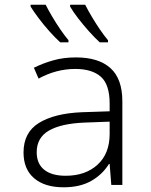

<svg xmlns="http://www.w3.org/2000/svg" viewBox="-20 -786 640 816"><path d="M250 10Q170 10 125 -28.5Q80 -67 80 -138Q80 -223 145.5 -263.5Q211 -304 327 -309L446 -313V-346Q446 -427 408.5 -460Q371 -493 300 -493Q219 -493 144 -452L124 -498Q162 -517 206 -529.5Q250 -542 303 -542Q399 -542 449.5 -496.5Q500 -451 500 -355V0H453L446 -89H443Q415 -44 367.5 -17Q320 10 250 10ZM259 -39Q343 -39 394.5 -86Q446 -133 446 -217V-269L339 -265Q240 -261 188 -231Q136 -201 136 -139Q136 -90 168 -64.5Q200 -39 259 -39ZM404 -606Q382 -626 357.5 -653.5Q333 -681 311.5 -709Q290 -737 278 -758V-766H342Q353 -744 369.5 -716Q386 -688 404.5 -661Q423 -634 439 -615V-606ZM236 -606Q214 -626 189.5 -653.5Q165 -681 144 -709Q123 -737 110 -758V-766H174Q185 -744 201.5 -716Q218 -688 236.5 -661Q255 -634 271 -615V-606Z"/></svg>

Font: Noto Sans Mono Light
Style: Regular
Weight: 300
Designer: Monotype Design Team
Foundry: Monotype Imaging Inc.
Version: Version 2.014; ttfautohint (v1.8.4.7-5d5b)